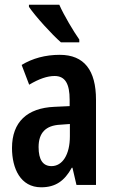

<svg xmlns="http://www.w3.org/2000/svg" viewBox="-20 -786 486 816"><path d="M232 -766H103V-757C129 -718 202 -638 239 -606H317V-618C293 -652 251 -722 232 -766ZM234 -553C173 -553 118 -538 72 -510L104 -426C146 -451 181 -463 212 -463C257 -463 276 -430 276 -362V-335L211 -332C96 -327 31 -268 31 -157C31 -70 67 10 155 10C216 10 254 -17 285 -73H288L305 0H388V-362C388 -487 338 -553 234 -553ZM236 -256 277 -259V-207C277 -128 245 -80 199 -80C163 -80 144 -106 144 -161C144 -221 174 -253 236 -256Z"/></svg>

Font: Noto Sans Myanmar ExtraCondensed SemiBold
Style: Regular
Weight: 600
Width: 2
Designer: Monotype Design Team
Foundry: Monotype Imaging Inc.
Version: Version 2.107